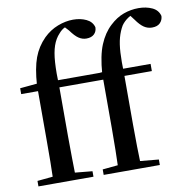

<svg xmlns="http://www.w3.org/2000/svg" viewBox="-88 -912 997 1000"><g transform="rotate(-10 410.0 -412.0)"><path d="M35 0V-29L149 -40H211L326 -29V0ZM116 0Q118 -58 118.5 -116.5Q119 -175 119 -232V-489H30V-520L159 -532L119 -511V-521Q125 -610 145 -664Q165 -718 206 -759Q240 -792 281.5 -808Q323 -824 363 -824Q402 -824 432.5 -809.5Q463 -795 471 -765Q471 -743 456.5 -729Q442 -715 415 -715Q394 -715 375 -727.5Q356 -740 333 -772L309 -798V-811H353V-803Q333 -800 315 -792Q297 -784 282 -766Q260 -743 248 -708.5Q236 -674 232.5 -621Q229 -568 232 -489V-232Q232 -175 233 -116.5Q234 -58 235 0ZM176 -489V-527H451V-489ZM380 0V-29L494 -40H560L677 -29V0ZM460 0Q462 -58 463 -116.5Q464 -175 464 -232V-489H376V-520L504 -532L463 -511L464 -520Q471 -615 494.5 -671.5Q518 -728 556 -763Q591 -796 629.5 -810Q668 -824 709 -824Q749 -824 780.5 -809.5Q812 -795 820 -763Q819 -741 804.5 -726.5Q790 -712 762 -712Q739 -712 719.5 -725Q700 -738 679 -768L653 -802V-811H698V-803Q672 -800 649.5 -785Q627 -770 613 -750Q597 -723 588 -690Q579 -657 576.5 -611.5Q574 -566 576 -503V-232Q576 -175 577 -116.5Q578 -58 580 0ZM521 -489V-527H721V-489Z"/></g></svg>

Font: Noto Serif TC SemiBold
Style: Regular
Weight: 600
Version: Version 2.002-H1;hotconv 1.1.0;makeotfexe 2.6.0